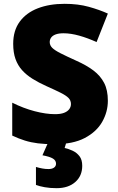

<svg xmlns="http://www.w3.org/2000/svg" viewBox="-20 -744 617 1004"><path d="M544 -217Q544 -159 514.5 -107Q485 -55 423.5 -22.5Q362 10 264 10Q215 10 178.5 5.5Q142 1 110 -9Q78 -19 44 -35V-207Q102 -178 161 -162.5Q220 -147 268 -147Q297 -147 315 -154Q333 -161 342 -173Q351 -185 351 -200Q351 -219 338 -232Q325 -245 297 -259Q269 -273 222 -294Q182 -312 150 -332Q118 -352 95.5 -377Q73 -402 61 -435.5Q49 -469 49 -515Q49 -584 83 -630.5Q117 -677 177.5 -700.5Q238 -724 318 -724Q388 -724 444 -708.5Q500 -693 544 -673L485 -524Q439 -545 394.5 -557.5Q350 -570 312 -570Q287 -570 271 -564Q255 -558 247.5 -547.5Q240 -537 240 -524Q240 -507 253 -494Q266 -481 296.5 -465.5Q327 -450 380 -426Q432 -403 468.5 -375.5Q505 -348 524.5 -310.5Q544 -273 544 -217ZM410 123Q410 176 373.5 208Q337 240 276 240Q242 240 214 235Q186 230 168 223V129Q185 134 201 137Q217 140 233 140Q252 140 262.5 132.5Q273 125 273 112Q273 95 256.5 85Q240 75 202 68L232 0H327L318 30Q338 34 359.5 44Q381 54 395.5 72.5Q410 91 410 123Z"/></svg>

Font: Noto Sans Thai Black
Style: Regular
Weight: 900
Version: Version 2.001